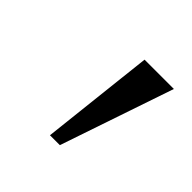

<svg xmlns="http://www.w3.org/2000/svg" viewBox="-92 -916 493 493"><g transform="rotate(45 154.0 -669.5)"><path d="M283 -824 178 -515H142L176.5 -824Z"/></g></svg>

Font: Merriweather 72pt
Style: Italic
Weight: 400
Italic angle: -7.8°
Version: Version 2.101